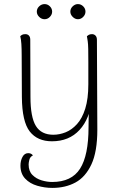

<svg xmlns="http://www.w3.org/2000/svg" viewBox="-20 -681 579 939"><path d="M236 238Q199 238 162.5 227.5Q126 217 103 192.5Q80 168 80 129Q80 105 90 86.5Q100 68 118 68Q133 68 141 79Q127 86 123.5 100.5Q120 115 120 123Q120 156 138.5 174.5Q157 193 183.5 201Q210 209 235 209Q330 209 371.5 144Q413 79 413 -59Q413 -79 413.5 -99.5Q414 -120 414.5 -141.5Q415 -163 415 -184L428 -194Q420 -101 369 -45.5Q318 10 234 10Q163 10 125.5 -38Q88 -86 87 -206L86 -412Q86 -443 84.5 -466Q83 -489 79 -504Q83 -508 88.5 -511Q94 -514 104 -514Q115 -514 121.5 -507Q128 -500 128 -487L129 -207Q129 -108 155.5 -65Q182 -22 241 -22Q271 -22 301 -34Q331 -46 356.5 -74Q382 -102 397 -150Q412 -198 412 -269Q412 -335 412 -376Q412 -417 411.5 -441.5Q411 -466 409 -479.5Q407 -493 405 -504Q408 -507 414 -510.5Q420 -514 430 -514Q440 -514 447 -507Q454 -500 454 -486L456 -47Q456 61 427 123Q398 185 349 211.5Q300 238 236 238ZM198 -587Q183 -587 171.5 -598.5Q160 -610 160 -624Q160 -639 171.5 -650Q183 -661 198 -661Q213 -661 224 -650Q235 -639 235 -624Q235 -610 224 -598.5Q213 -587 198 -587ZM361 -587Q347 -587 335.5 -598.5Q324 -610 324 -624Q324 -639 335.5 -650Q347 -661 361 -661Q376 -661 387 -650Q398 -639 398 -624Q398 -610 387 -598.5Q376 -587 361 -587Z"/></svg>

Font: Arima Thin ExtraLight
Style: Regular
Weight: 250
Version: Version 1.100